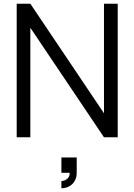

<svg xmlns="http://www.w3.org/2000/svg" viewBox="-20 -740 724 1035"><path d="M143.5 0V-590.5L540.5 0H614.5V-720H540.5V-129.5L143.5 -720H70V0ZM311 275C353.5 275 393.5 246 393.5 191.5V109H311V191.5H355.5V195C355.5 224 327.5 236 311 236Z"/></svg>

Font: Vela Sans
Style: Regular
Weight: 400
Designer: Principal design: Mikhail Sharanda - project Manrope.
Design modification: Ravid Balaliev
Foundry: Mikhail Sharanda
Version: Version 1.001